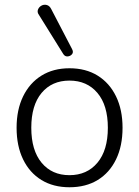

<svg xmlns="http://www.w3.org/2000/svg" viewBox="-20 -782 587 810"><path d="M273 8Q205 8 155 -22.5Q105 -53 77.5 -109.5Q50 -166 50 -243Q50 -319 77.5 -375.5Q105 -432 155 -463Q205 -494 273 -494Q342 -494 392 -463Q442 -432 469.5 -375.5Q497 -319 497 -243Q497 -166 469.5 -109.5Q442 -53 392 -22.5Q342 8 273 8ZM273 -43Q347 -43 391 -95.5Q435 -148 435 -243Q435 -338 391 -390Q347 -442 273 -442Q199 -442 155.5 -390Q112 -338 112 -243Q112 -148 155.5 -95.5Q199 -43 273 -43ZM247 -554 145 -718Q136 -730 140 -741Q144 -752 154.5 -758Q165 -764 177 -761Q189 -758 196 -744L284 -575Q291 -562 284 -553.5Q277 -545 265.5 -544Q254 -543 247 -554Z"/></svg>

Font: Nunito Light
Style: Regular
Weight: 300
Designer: Vernon Adams
Foundry: Vernon Adams
Version: Version 3.601; ttfautohint (v1.8.2.53-6de2)